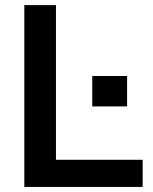

<svg xmlns="http://www.w3.org/2000/svg" viewBox="-20 -739 605 759"><path d="M201.2 -718.8V-107.4H543.9V0H76.2V-718.8ZM344.7 -318.4V-438.5H482.4V-318.4Z"/></svg>

Font: Min Sans SemiBold
Style: Regular
Weight: 600
Designer: Jinseong-Kim, NotoSansCJK, Nunito
Foundry: Jinseong-Kim
Version: Version 1.400;Glyphs 3.1.2 (3151)